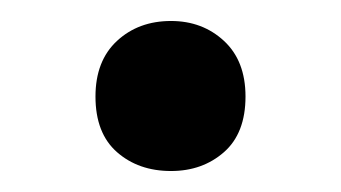

<svg xmlns="http://www.w3.org/2000/svg" viewBox="-20 -421 325 183"><path d="M143 -258Q112 -258 91.5 -276Q71 -294 71 -329Q71 -363 91.5 -382Q112 -401 143 -401Q173 -401 193.5 -382Q214 -363 214 -329Q214 -294 193.5 -276Q173 -258 143 -258Z"/></svg>

Font: AR One Sans SemiBold
Style: Regular
Weight: 600
Designer: Niteesh Yadav
Foundry: Niteesh Yadav
Version: Version 1.001;gftools[0.9.33]